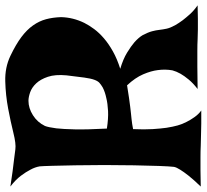

<svg xmlns="http://www.w3.org/2000/svg" viewBox="-82 -724 770 715"><g transform="rotate(-90 302.5 -367.0)"><path d="M-35.2 -712.9Q-3.9 -708 21.5 -704.6Q46.9 -701.2 65.4 -699.2Q86.9 -696.3 103.5 -694.3Q124 -691.4 165 -701.7Q206.1 -711.9 255.4 -721.2Q304.7 -730.5 356.4 -731.9Q408.2 -733.4 451.2 -712.9Q494.1 -692.4 521.5 -671.9Q548.8 -651.4 564.9 -628.4Q581.1 -605.5 587.9 -580.1Q594.7 -554.7 595.7 -524.4Q594.7 -479.5 574.2 -437.5Q565.4 -419.9 551.3 -400.9Q537.1 -381.8 516.6 -364.3Q496.1 -346.7 468.3 -331.1Q440.4 -315.4 403.3 -303.7Q439.5 -293 463.4 -278.3Q487.3 -263.7 502 -251Q519.5 -235.4 528.3 -220.7Q539.1 -200.2 543 -185.5Q546.9 -170.9 548.3 -157.7Q549.8 -144.5 552.7 -130.9Q555.7 -117.2 565.4 -99.6Q573.2 -85.9 584 -71.3Q593.8 -58.6 606.9 -43.9Q620.1 -29.3 639.6 -15.6Q612.3 -14.6 589.4 -14.6Q566.4 -14.6 549.8 -14.6Q530.3 -14.6 512.7 -15.6Q495.1 -16.6 468.8 -16.6Q446.3 -16.6 411.6 -16.6Q377 -16.6 328.1 -15.6Q349.6 -32.2 363.3 -48.8Q377 -65.4 384.8 -79.1Q393.6 -94.7 397.5 -109.4Q402.3 -135.7 398.4 -164.1Q395.5 -188.5 382.8 -218.3Q370.1 -248 341.8 -278.3Q313.5 -273.4 294.4 -271Q275.4 -268.6 261.7 -266.6Q246.1 -264.6 236.3 -263.7Q227.5 -262.7 216.8 -261.7Q208 -260.7 197.8 -259.3Q187.5 -257.8 178.7 -255.9Q176.8 -213.9 178.7 -183.1Q180.7 -152.3 183.6 -131.8Q187.5 -107.4 192.4 -89.8Q197.3 -72.3 206.1 -55.7Q212.9 -42 223.6 -26.9Q234.4 -11.7 248 -2Q222.7 -2 199.7 -2Q176.8 -2 158.2 -2.9Q136.7 -2.9 117.2 -3.9Q97.7 -4.9 73.2 -4.9Q52.7 -4.9 24.9 -4.9Q-2.9 -4.9 -35.2 -3.9Q-9.8 -30.3 4.9 -48.8Q19.5 -67.4 27.3 -80.1Q36.1 -93.8 38.1 -103.5Q40 -119.1 41.5 -159.7Q43 -200.2 43.9 -252.9Q44.9 -305.7 44.9 -363.3Q44.9 -420.9 43.9 -471.2Q43 -521.5 42 -557.6Q41 -593.8 40 -603.5Q37.1 -621.1 27.3 -638.7Q19.5 -654.3 4.9 -673.8Q-9.8 -693.4 -35.2 -712.9ZM334 -369.1Q343.8 -375 350.6 -380.9Q357.4 -386.7 362.3 -399.9Q367.2 -413.1 370.6 -437.5Q374 -461.9 378.9 -503.9Q382.8 -545.9 373.5 -573.2Q364.3 -600.6 349.1 -616.7Q334 -632.8 315.9 -639.2Q297.9 -645.5 284.2 -645.5Q256.8 -645.5 230.5 -628.9Q204.1 -612.3 190.4 -584Q185.5 -571.3 181.6 -542Q178.7 -516.6 177.7 -471.7Q176.8 -426.8 180.7 -353.5Q217.8 -347.7 246.1 -349.1Q274.4 -350.6 293.9 -355.5Q317.4 -360.4 334 -369.1Z"/></g></svg>

Font: Irish Grover
Style: Regular
Weight: 400
Designer: Squid
Foundry: Font Diner, Inc DBA Sideshow
Version: Version 1.000